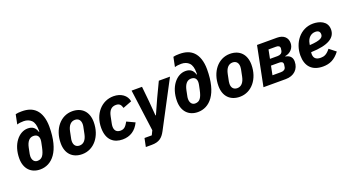

<svg xmlns="http://www.w3.org/2000/svg" viewBox="-60 -1478 4385 2405"><g transform="rotate(-20 2132.5 -276.0)"><path d="M233 12C388 12 522 -122 522 -454C522 -558 494 -639 446 -687C402 -731 344 -752 260 -752C224 -752 201 -750 179 -744L153 -616C177 -624 205 -628 241 -628C283 -628 319 -614 343 -590C371 -562 382 -518 382 -462V-436H376C358 -496 322 -525 258 -525C139 -525 31 -397 31 -207C31 -69 112 12 233 12ZM236 -101C196 -101 170 -134 170 -184C170 -197 172 -209 173 -215L189 -294C205 -372 240 -412 292 -412C340 -412 364 -385 364 -340C364 -324 361 -310 359 -299L347 -241C326 -142 298 -101 236 -101Z M793 12C949 12 1064 -128 1064 -318C1064 -456 983 -537 855 -537C699 -537 584 -397 584 -207C584 -69 665 12 793 12ZM798 -101C749 -101 723 -134 723 -184C723 -197 725 -209 726 -215L745 -309C760 -384 797 -424 850 -424C899 -424 925 -391 925 -341C925 -328 923 -316 922 -310L903 -216C888 -141 851 -101 798 -101Z M1332 12C1432 12 1509 -37 1555 -134L1448 -184C1419 -134 1398 -101 1344 -101C1289 -101 1265 -134 1265 -183C1265 -197 1267 -211 1270 -225L1288 -314C1303 -388 1338 -424 1397 -424C1448 -424 1463 -397 1475 -356L1593 -401C1580 -483 1505 -537 1405 -537C1246 -537 1126 -402 1126 -215C1126 -52 1218 12 1332 12Z M1913 -327 1825 -131H1819L1803 -327L1783 -525H1644L1718 30L1690 88H1593L1570 200H1648C1748 200 1793 162 1834 85L2156 -525H2007Z M2335 12C2490 12 2624 -122 2624 -454C2624 -558 2596 -639 2548 -687C2504 -731 2446 -752 2362 -752C2326 -752 2303 -750 2281 -744L2255 -616C2279 -624 2307 -628 2343 -628C2385 -628 2421 -614 2445 -590C2473 -562 2484 -518 2484 -462V-436H2478C2460 -496 2424 -525 2360 -525C2241 -525 2133 -397 2133 -207C2133 -69 2214 12 2335 12ZM2338 -101C2298 -101 2272 -134 2272 -184C2272 -197 2274 -209 2275 -215L2291 -294C2307 -372 2342 -412 2394 -412C2442 -412 2466 -385 2466 -340C2466 -324 2463 -310 2461 -299L2449 -241C2428 -142 2400 -101 2338 -101Z M2895 12C3051 12 3166 -128 3166 -318C3166 -456 3085 -537 2957 -537C2801 -537 2686 -397 2686 -207C2686 -69 2767 12 2895 12ZM2900 -101C2851 -101 2825 -134 2825 -184C2825 -197 2827 -209 2828 -215L2847 -309C2862 -384 2899 -424 2952 -424C3001 -424 3027 -391 3027 -341C3027 -328 3025 -316 3024 -310L3005 -216C2990 -141 2953 -101 2900 -101Z M3211 0H3509C3618 0 3689 -68 3689 -169C3689 -216 3668 -256 3600 -268L3601 -273C3673 -284 3720 -339 3720 -405C3720 -479 3668 -525 3583 -525H3316ZM3409 -306 3432 -423H3533C3564 -423 3583 -412 3583 -384C3583 -376 3580 -361 3578 -352C3571 -321 3547 -306 3510 -306ZM3368 -102 3392 -222H3502C3533 -222 3552 -211 3552 -183C3552 -175 3549 -157 3546 -144C3540 -116 3516 -102 3479 -102Z M4003 12C4093 12 4162 -20 4227 -106L4141 -174C4094 -115 4059 -101 4013 -101C3944 -101 3920 -135 3920 -185C3920 -190 3920 -196 3922 -208C4157 -215 4254 -283 4254 -391C4254 -505 4145 -537 4066 -537C3892 -537 3781 -382 3781 -214C3781 -75 3854 12 4003 12ZM4058 -430C4083 -430 4118 -422 4118 -377C4118 -335 4087 -306 3937 -297L3941 -320C3953 -388 3999 -430 4058 -430Z"/></g></svg>

Font: Braiins Sans
Style: Bold Italic
Weight: 700
Italic angle: -11.31°
Designer: Mike Abbink, Paul van der Laan, Pieter van Rosmalen, Jiri Chlebus, Lubos Buracinsky
Foundry: Bold Monday, Sudetype
Version: Version 1.000;hotconv 1.0.109;makeotfexe 2.5.65596